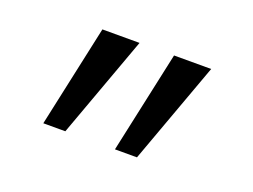

<svg xmlns="http://www.w3.org/2000/svg" viewBox="-60 -932 724 549"><g transform="rotate(20 301.5 -658.0)"><path d="M172 -503H105L172 -813H285ZM390 -503H323L390 -813H503Z"/></g></svg>

Font: Libra Sans
Style: Regular
Weight: 400
Foundry: Context Ltd
Version: Version 1.000; ttfautohint (v1.3)